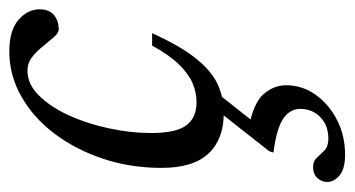

<svg xmlns="http://www.w3.org/2000/svg" viewBox="-192 -288 743 402"><g transform="rotate(-90 179.0 -87.5)"><path d="M55.5 264Q25.5 264 12 252.2Q-1.5 240.5 -1.5 227Q-1.5 215 6.8 206Q15 197 30 197Q42.5 197 49.5 205Q56.5 213 64.8 221Q73 229 89 229Q117 229 134.2 212.2Q151.5 195.5 151.5 170Q151.5 148.5 131 134.5Q110.5 120.5 60 114L63 105L165 -24.5H201L97 107L113.5 62.5Q164.5 72.5 182.8 93.8Q201 115 201 140.5Q201 174.5 181 202.5Q161 230.5 128.2 247.2Q95.5 264 55.5 264ZM231.5 -401Q203.5 -401 179.8 -377.2Q156 -353.5 138.2 -314.8Q120.5 -276 110.8 -230.5Q101 -185 101 -141.5Q101 -90 117 -68.5Q133 -47 165.5 -47Q186 -47 205.8 -55.5Q225.5 -64 245.2 -84.5Q265 -105 284 -140H310Q284 -82.5 258.2 -49.8Q232.5 -17 204.5 -3.5Q176.5 10 142.5 10Q88 10 58 -22Q28 -54 28 -120Q28 -186 47.5 -243.8Q67 -301.5 100.5 -345.5Q134 -389.5 178.2 -414.2Q222.5 -439 271.5 -439Q316 -439 338 -419.8Q360 -400.5 360 -375.5Q360 -356 348.5 -346Q337 -336 319 -335.5Q311 -335 302 -345.5Q293 -356 282.5 -368.5Q272.5 -381.5 260 -391.2Q247.5 -401 231.5 -401Z"/></g></svg>

Font: Newsreader 20pt
Style: Italic
Weight: 400
Italic angle: -17°
Version: Version 1.003